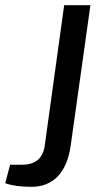

<svg xmlns="http://www.w3.org/2000/svg" viewBox="-30 -710 392 739"><path d="M318 -690 242 -149Q231 -71 191.5 -30.5Q152 10 89 9Q28 9 -10 -5L9 -76H55Q131 -76 142 -148L217 -690Z"/></svg>

Font: Exo 2.0 Medium
Style: Italic
Weight: 500
Italic angle: -8°
Designer: Natanael Gama
Version: Version 1.001;PS 001.001;hotconv 1.0.70;makeotf.lib2.5.58329